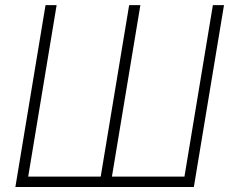

<svg xmlns="http://www.w3.org/2000/svg" viewBox="-20 -748 923 768"><path d="M162.1 -727.5H206.5L92.8 -41.5H382.8L496.6 -727.5H541.5L427.7 -41.5H717.8L831.5 -727.5H876L755.4 0H41.5Z"/></svg>

Font: Inter 28pt ExtraLight
Style: Italic
Weight: 250
Italic angle: -9.3988°
Designer: Rasmus Andersson
Foundry: rsms
Version: Version 4.001;git-66647c0bb